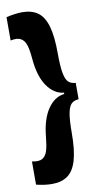

<svg xmlns="http://www.w3.org/2000/svg" viewBox="-91 -739 454 885"><g transform="rotate(-10 136.0 -296.0)"><path d="M208.8 -483.3Q208.8 -563.2 195.1 -610.4Q181.3 -657.7 152.9 -678.1Q124.5 -698.5 79.5 -698.5Q50.2 -698.5 5.2 -688.7V-579.3Q35.8 -586 52.9 -576.8Q70 -567.7 77.7 -544.2Q85.3 -520.7 88.7 -478Q95.7 -397.2 127.2 -350.9Q158.8 -304.7 205.8 -299.7V-293.7Q159.5 -288.5 127.9 -241.8Q96.3 -195 88.7 -115.2Q84.7 -73 77.5 -49.4Q70.3 -25.8 53.6 -16.1Q36.8 -6.3 5.2 -13.2V95.3Q44.3 105.2 79.5 105.2Q124.3 105.2 152.8 84.4Q181.3 63.7 195.1 15.8Q208.8 -32 208.8 -112.3Q208.8 -171.8 214.8 -202.9Q220.7 -234 233.2 -245.7Q245.7 -257.3 266.8 -258.3V-335Q244.8 -336 232.4 -348.4Q220 -360.8 214.4 -392.9Q208.8 -425 208.8 -483.3Z"/></g></svg>

Font: Bricolage Grotesque 96pt Condensed ExBd
Style: Regular
Weight: 800
Width: 3
Designer: Mathieu Triay
Foundry: Atelier Triay
Version: Version 1.001;Glyphs 3.2 (3207)